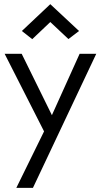

<svg xmlns="http://www.w3.org/2000/svg" viewBox="-20 -676 489 930"><path d="M2.4 -415.5H85L231.4 -118.2L365.7 -415.5H446.3L139.6 233.9H59.1L193.4 -39.6ZM223.6 -655.8 362.8 -525.9 311.5 -486.8 223.6 -569.3 136.2 -486.3 85.9 -525.9Z"/></svg>

Font: NMS Futura Pro Book
Style: Regular
Weight: 400
Designer: Blend3rman
Version: Version 0.1